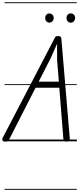

<svg xmlns="http://www.w3.org/2000/svg" viewBox="-45 -1250 699 1698"><path d="M0 2.5Q-9.5 2.5 -16.5 -1.5Q-23.5 -5.5 -24.8 -13.8Q-26 -22 -19.5 -34L431 -899Q439.5 -915.5 444.2 -923.2Q449 -931 468.5 -931Q484.5 -931 490.8 -925.5Q497 -920 497.5 -910L572 -28Q573.5 -13.5 568 -5.5Q562.5 2.5 546 2.5Q526.5 2.5 521.2 -6.8Q516 -16 515 -27L479.5 -474H269.5L43 -30.5Q33 -10.5 26 -4Q19 2.5 0 2.5ZM297 -527.5H475.5L460 -719.5V-863L400 -729ZM0 2.5Q-9.5 2.5 -16.5 -1.5Q-23.5 -5.5 -24.8 -13.8Q-26 -22 -19.5 -34L431 -899Q439.5 -915.5 444.2 -923.2Q449 -931 468.5 -931Q484.5 -931 490.8 -925.5Q497 -920 497.5 -910L572 -28Q573.5 -13.5 568 -5.5Q562.5 2.5 546 2.5Q526.5 2.5 521.2 -6.8Q516 -16 515 -27L479.5 -474H269.5L43 -30.5Q33 -10.5 26 -4Q19 2.5 0 2.5ZM297 -527.5H475.5L460 -719.5V-863L400 -729ZM580 -1049.5Q564 -1049.5 553.5 -1061.5Q543 -1073.5 543 -1091Q543 -1107 553 -1119.2Q563 -1131.5 580 -1131.5Q596.5 -1131.5 608 -1120.5Q619.5 -1109.5 619.5 -1091Q619.5 -1074 608.2 -1061.8Q597 -1049.5 580 -1049.5ZM390.5 -1050Q375 -1050 364.8 -1062Q354.5 -1074 354.5 -1091Q354.5 -1107 364.5 -1119Q374.5 -1131 390.5 -1131Q407 -1131 418.5 -1120Q430 -1109 430 -1091Q430 -1074 419 -1062Q408 -1050 390.5 -1050ZM-5 420.5H634.5V428.5H-5ZM-5 -16H634.5V0H-5ZM-5 -505.5H634.5V-497.5H-5ZM-5 -1230H634.5V-1222H-5Z"/></svg>

Font: Edu VIC WA NT Pre Guide
Style: Regular
Weight: 400
Designer: Tina and Corey Anderson, Eben Sorkin, Mirko Velimirovic
Foundry: Google for Education
Version: Version 1.000